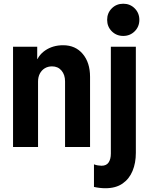

<svg xmlns="http://www.w3.org/2000/svg" viewBox="-20 -781 797 1020"><path d="M49.3 0V-532.9H177.7V-467.1H199L168 -437.2Q179.5 -485.3 220.1 -513Q260.7 -540.7 315.4 -540.7Q380.7 -540.7 419.5 -494.6Q458.4 -448.5 458.4 -373.2V0H325.6V-348.5Q325.6 -384 306.7 -406.2Q287.8 -428.4 256.5 -428.4Q234.4 -428.4 217.6 -418.1Q200.9 -407.8 191.5 -389.7Q182.1 -371.6 182.1 -347.5V0ZM539.9 219Q525 219 509.1 217.1Q493.2 215.2 479.2 212V92Q489 96 500.2 97.7Q511.5 99.5 519.5 99.5Q545.8 99.5 557.4 81.5Q568.9 63.6 568.9 35.2V-532.9H701.7V31.2Q701.7 84.8 684.1 127.2Q666.6 169.7 630.7 194.4Q594.9 219 539.9 219ZM634.7 -590.1Q598.5 -590.1 573.8 -614.8Q549.2 -639.5 549.2 -675.7Q549.2 -711.9 573.9 -736.6Q598.5 -761.2 634.8 -761.2Q671 -761.2 695.6 -736.5Q720.3 -711.8 720.3 -675.6Q720.3 -639.4 695.6 -614.8Q670.9 -590.1 634.7 -590.1Z"/></svg>

Font: Reddit Sans Condensed
Style: Regular
Weight: 400
Designer: Stephen Hutchings
Foundry: Reddit
Version: Version 1.014